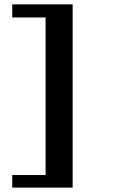

<svg xmlns="http://www.w3.org/2000/svg" viewBox="-20 -728 629 880"><path d="M36.1 131.8V74.2H189V-647.9H36.1V-708H313V131.8Z"/></svg>

Font: Charis SIL CyrE
Style: Bold
Weight: 700
Foundry: SIL International
Version: Version 5.000